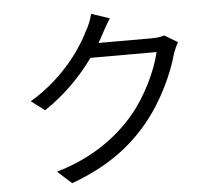

<svg xmlns="http://www.w3.org/2000/svg" viewBox="-57 -871 1114 978"><g transform="rotate(-5 500.0 -381.5)"><path d="M805 -665C789 -659 767 -656 740 -656H468C477 -670 485 -684 492 -698C502 -717 520 -750 537 -776L444 -807C438 -781 424 -745 413 -728C370 -638 272 -493 99 -390L168 -338C277 -411 361 -500 421 -584H759C739 -493 678 -364 600 -272C509 -166 384 -75 201 -21L273 44C461 -25 580 -117 671 -228C760 -336 821 -472 848 -572C854 -588 864 -611 872 -625Z"/></g></svg>

Font: Noto Sans CJK JP Regular
Style: Regular
Weight: 400
Designer: Ryoko NISHIZUKA (kana & ideographs); Paul D. Hunt (Latin, Greek & Cyrillic); Wenlong ZHANG (bopomofo); Sandoll Communica
Foundry: Adobe Systems Incorporated
Version: Version 1.001;PS 1.001;hotconv 1.0.78;makeotf.lib2.5.61930